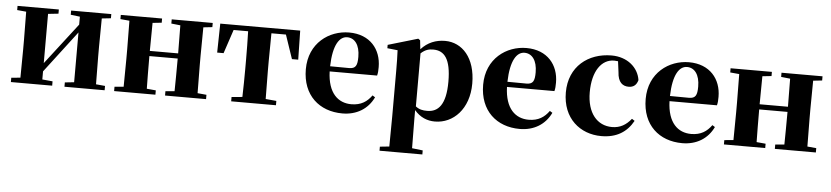

<svg xmlns="http://www.w3.org/2000/svg" viewBox="-46 -838 5933 1371"><g transform="rotate(5 2920.0 -152.0)"><path d="M706 -516V-546H418V-516L484 -508V-451L256 -155V-508L330 -516V-546H34V-516L99 -510C100 -451 101 -364 101 -308V-238C101 -182 100 -95 99 -37L34 -31V0H330V-31L256 -38V-96L484 -395V-38L418 -31V0H706V-31L641 -37C640 -95 639 -182 639 -238V-308C639 -364 640 -451 641 -509Z M1433 -516V-546H1139V-516L1204 -509C1205 -454 1206 -371 1206 -308H1003C1003 -371 1004 -454 1005 -509L1070 -516V-546H774V-516L839 -510C840 -451 841 -364 841 -308V-238C841 -182 840 -95 839 -37L774 -31V0H1070V-31L1005 -37C1004 -95 1003 -186 1003 -271H1206C1206 -186 1205 -95 1204 -37L1139 -31V0H1433V-31L1369 -37C1368 -95 1367 -182 1367 -238V-308C1367 -364 1368 -451 1369 -509Z M1961 -509 2019 -338H2064L2060 -546H1487L1483 -338H1529L1586 -509H1690C1692 -451 1693 -364 1693 -308V-238C1693 -182 1692 -96 1690 -38L1613 -31V0H1934V-31L1857 -38C1856 -96 1855 -182 1855 -238V-308C1855 -364 1856 -451 1857 -509Z M2295 -311C2299 -466 2344 -528 2399 -528C2452 -528 2490 -482 2490 -395C2490 -333 2478 -310 2431 -310ZM2615 -130C2582 -84 2539 -54 2469 -54C2375 -54 2300 -118 2295 -274H2635C2640 -293 2641 -310 2641 -335C2641 -462 2560 -563 2410 -563C2267 -563 2124 -463 2124 -275C2124 -88 2246 17 2411 17C2513 17 2593 -32 2634 -118Z M2930 -459C2963 -489 2989 -494 3019 -494C3098 -494 3146 -438 3146 -275C3146 -108 3091 -54 3013 -54C2980 -54 2955 -59 2930 -79ZM2919 -552 2905 -562 2691 -499V-475L2765 -467C2767 -419 2768 -385 2768 -320V7C2768 68 2767 144 2766 223L2699 230V259H3006V230L2929 221C2928 143 2927 67 2927 7V-52C2969 -3 3019 17 3074 17C3206 17 3317 -94 3317 -276C3317 -461 3220 -563 3098 -563C3032 -563 2973 -540 2926 -488Z M3566 -311C3570 -466 3615 -528 3670 -528C3723 -528 3761 -482 3761 -395C3761 -333 3749 -310 3702 -310ZM3886 -130C3853 -84 3810 -54 3740 -54C3646 -54 3571 -118 3566 -274H3906C3911 -293 3912 -310 3912 -335C3912 -462 3831 -563 3681 -563C3538 -563 3395 -463 3395 -275C3395 -88 3517 17 3682 17C3784 17 3864 -32 3905 -118Z M4350 -449C4354 -375 4389 -351 4431 -351C4465 -351 4487 -368 4497 -404C4484 -494 4404 -563 4291 -563C4124 -563 3988 -458 3988 -272C3988 -86 4115 17 4267 17C4376 17 4449 -29 4495 -112L4475 -125C4439 -80 4396 -54 4338 -54C4231 -54 4158 -139 4158 -288C4158 -441 4223 -528 4312 -528C4321 -528 4330 -527 4340 -526Z M4731 -311C4735 -466 4780 -528 4835 -528C4888 -528 4926 -482 4926 -395C4926 -333 4914 -310 4867 -310ZM5051 -130C5018 -84 4975 -54 4905 -54C4811 -54 4736 -118 4731 -274H5071C5076 -293 5077 -310 5077 -335C5077 -462 4996 -563 4846 -563C4703 -563 4560 -463 4560 -275C4560 -88 4682 17 4847 17C4949 17 5029 -32 5070 -118Z M5804 -516V-546H5510V-516L5575 -509C5576 -454 5577 -371 5577 -308H5374C5374 -371 5375 -454 5376 -509L5441 -516V-546H5145V-516L5210 -510C5211 -451 5212 -364 5212 -308V-238C5212 -182 5211 -95 5210 -37L5145 -31V0H5441V-31L5376 -37C5375 -95 5374 -186 5374 -271H5577C5577 -186 5576 -95 5575 -37L5510 -31V0H5804V-31L5740 -37C5739 -95 5738 -182 5738 -238V-308C5738 -364 5739 -451 5740 -509Z"/></g></svg>

Font: Noto Serif KR Black
Style: Regular
Weight: 900
Version: Version 1.001;PS 1.001;hotconv 16.6.54;makeotf.lib2.5.65590